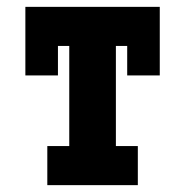

<svg xmlns="http://www.w3.org/2000/svg" viewBox="-20 -540 540 560"><path d="M118 0V-114H182V-406H149V-320H54V-520H446V-320H351V-406H318V-114H382V0Z"/></svg>

Font: Iosevka Curly Slab Heavy
Style: Regular
Weight: 900
Monospace: yes
Designer: Belleve Invis
Foundry: Belleve Invis
Version: Version 22.1.2; ttfautohint (v1.8.4)